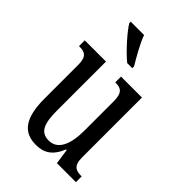

<svg xmlns="http://www.w3.org/2000/svg" viewBox="-228 -861 966 966"><g transform="rotate(45 255.0 -378.0)"><path d="M249 -606H285V-619C262 -657 225 -721 209 -766H114V-756C134 -721 204 -642 249 -606ZM215 10C269 10 310 -11 339 -82H343L355 0H490V-41H486C452 -41 424 -49 424 -109V-536H275V-495H278C312 -495 337 -486 337 -422V-215C337 -117 310 -51 245 -51C185 -51 168 -97 168 -188V-536H17V-495H21C56 -495 81 -486 81 -428V-186C81 -48 125 10 215 10Z"/></g></svg>

Font: Noto Serif Sinhala ExtraCondensed
Style: Regular
Weight: 400
Width: 2
Designer: Jelle Bosma - Monotype Design Team
Foundry: Monotype Imaging Inc.
Version: Version 2.007